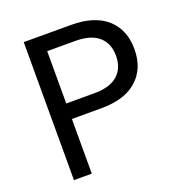

<svg xmlns="http://www.w3.org/2000/svg" viewBox="-129 -822 874 931"><g transform="rotate(-20 308.0 -356.0)"><path d="M339 -282H187V0H95V-712H339Q460 -712 524 -654.5Q588 -597 588 -497Q588 -397 524 -339.5Q460 -282 339 -282ZM187 -362H332Q412 -362 452.5 -397.5Q493 -433 493 -497Q493 -561 452.5 -596.5Q412 -632 332 -632H187Z"/></g></svg>

Font: CST
Style: Regular
Weight: 400
Version: Version 1.00